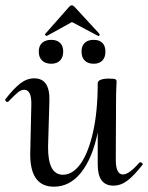

<svg xmlns="http://www.w3.org/2000/svg" viewBox="-28 -690 558 723"><path d="M500 -79Q504 -79 507.5 -75.5Q511 -72 509 -70Q477 -29 452 -10Q427 9 399 9Q340 9 340 -70V-191Q320 -94 277.5 -40.5Q235 13 175 13Q82 13 86 -119L90 -297Q91 -352 63 -352Q51 -352 38 -341Q25 -330 4 -308Q2 -306 0 -306Q-4 -306 -6.5 -309.5Q-9 -313 -8 -316Q23 -356 48 -375.5Q73 -395 101 -395Q161 -395 158 -309L153 -138Q152 -32 209 -32Q246 -32 275.5 -73.5Q305 -115 322.5 -193Q340 -271 340 -377Q340 -385 351 -389.5Q362 -394 381 -394Q402 -394 406.5 -391.5Q411 -389 411 -383Q411 -376 410 -358Q409 -340 409 -312L408 -89Q408 -33 435 -33Q458 -33 497 -78Q498 -79 500 -79ZM118 -496Q118 -517 130.5 -528.5Q143 -540 165 -540Q186 -540 198 -528.5Q210 -517 210 -496Q210 -474 198 -462Q186 -450 165 -450Q143 -450 130.5 -462Q118 -474 118 -496ZM279 -496Q279 -517 291 -528.5Q303 -540 325 -540Q346 -540 357.5 -528.5Q369 -517 369 -496Q369 -474 357.5 -462Q346 -450 325 -450Q303 -450 291 -462Q279 -474 279 -496ZM142 -562 233 -665Q238 -670 242 -670Q247 -670 252 -665L347 -562V-560Q347 -557 345 -555Q343 -553 341 -555L243 -607L149 -555Q147 -554 143.5 -557Q140 -560 142 -562Z"/></svg>

Font: Cormorant Upright Medium
Style: Regular
Weight: 500
Designer: Christian Thalmann (Catharsis Fonts)
Foundry: Catharsis Fonts
Version: Version 3.302